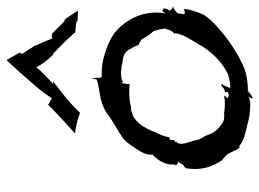

<svg xmlns="http://www.w3.org/2000/svg" viewBox="-123 -661 797 591"><g transform="rotate(-90 275.5 -365.5)"><path d="M53 -192C45 -142 59 -109 78 -80C90 -72 98 -64 102 -53C107 -43 111 -33 117 -26C118 -27 120 -28 122 -27C140 -13 162 -8 186 -3C205 3 225 6 246 6C246 6 245 7 245 7C246 7 250 6 251 6C255 7 257 6 264 4C267 4 272 2 274 0C272 3 269 8 268 11C266 17 279 10 286 3C288 0 291 -3 293 -6C292 -4 290 -2 289 1C290 1 291 0 292 0H293V-1C314 -1 336 -4 355 -10C394 -24 446 -58 479 -87C496 -101 513 -118 525 -136C534 -155 541 -176 544 -197C541 -197 535 -196 531 -195C525 -194 529 -206 530 -217C533 -220 543 -231 551 -231V-232C544 -232 538 -239 539 -245C540 -242 547 -254 544 -260C544 -261 544 -261 545 -261L544 -262H542C540 -262 538 -266 536 -263C535 -261 531 -257 530 -254C533 -274 533 -293 530 -311C523 -351 500 -387 469 -412C444 -429 424 -436 406 -441C389 -447 368 -451 348 -451H333V-454C329 -460 333 -465 332 -469C330 -473 329 -477 329 -481H328C328 -477 328 -470 326 -466C291 -455 259 -459 224 -436C193 -413 178 -407 160 -395C150 -389 142 -383 135 -376C128 -367 120 -355 113 -345C102 -328 93 -312 95 -294C96 -294 95 -294 96 -293H93C77 -276 61 -255 65 -222C64 -224 64 -226 63 -227L62 -223C62 -220 70 -215 74 -216C72 -215 69 -211 68 -208C64 -199 58 -197 56 -195C56 -193 54 -193 53 -192ZM160 -533C172 -532 184 -529 194 -527C205 -525 214 -520 223 -518H224C236 -531 251 -545 265 -557L316 -597C317 -598 319 -598 321 -598V-599C319 -599 317 -599 316 -600C315 -600 314 -601 313 -601C331 -617 350 -635 364 -652C372 -636 386 -617 400 -604C400 -603 402 -601 401 -601L402 -600C402 -601 406 -600 406 -600L443 -564C451 -554 464 -542 472 -532C481 -532 493 -530 503 -529L508 -525C518 -525 528 -524 538 -524C538 -524 538 -525 538 -525L514 -561H513C511 -563 511 -565 510 -566C510 -565 506 -565 505 -566L467 -604C464 -605 455 -605 454 -603L453 -602C447 -616 440 -636 432 -651L431 -656C423 -668 413 -684 405 -696C405 -697 407 -699 407 -700L409 -704C401 -717 394 -730 387 -743L386 -744C374 -731 362 -717 349 -704L348 -703L346 -701C347 -701 346 -700 346 -700L304 -652C291 -637 278 -619 268 -604C266 -606 260 -610 257 -611H256C253 -612 249 -615 248 -616C248 -615 242 -609 240 -608L239 -606C213 -581 185 -555 160 -533ZM132 -220H135L136 -221C135 -221 134 -223 134 -224L135 -226H137C143 -227 138 -240 142 -242H148C151 -257 156 -271 163 -284C177 -321 199 -361 243 -361C266 -367 289 -367 312 -365H313C312 -368 312 -373 313 -377C315 -383 315 -389 314 -387V-388C316 -392 314 -388 318 -387C319 -386 319 -386 319 -385C320 -385 322 -387 323 -388C337 -394 366 -391 379 -387C405 -385 415 -376 423 -358C428 -351 430 -344 433 -337H434C439 -334 444 -332 449 -329C456 -319 462 -304 475 -292C479 -279 483 -266 483 -253H482C481 -252 479 -249 480 -247C479 -242 472 -228 467 -228C467 -227 468 -226 469 -226C466 -200 449 -177 435 -153C414 -114 380 -80 342 -62C328 -58 314 -55 300 -55C302 -62 307 -73 312 -81C313 -84 307 -84 304 -80C296 -72 290 -71 287 -72C289 -63 291 -63 280 -60C280 -59 278 -59 278 -59C276 -62 268 -61 269 -63C270 -66 275 -71 277 -73L276 -74C260 -71 242 -71 225 -74C197 -72 192 -79 182 -87C159 -105 158 -121 153 -131C150 -136 145 -144 143 -150H142C140 -155 140 -161 138 -168C131 -192 124 -203 132 -220ZM287 -74C287 -74 287 -76 287 -76C287 -76 287 -74 288 -74C288 -74 287 -72 287 -72C286 -72 287 -73 288 -73ZM290 2V4C290 4 285 5 290 2Z"/></g></svg>

Font: Charger Mayhem
Style: Obl
Weight: 400
Designer: Jasper
Foundry: Cannot Into Space Fonts
Version: Version 0.98